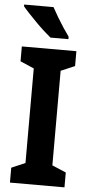

<svg xmlns="http://www.w3.org/2000/svg" viewBox="-62 -968 468 1003"><g transform="rotate(5 172.5 -466.5)"><path d="M316 0H30V-78L102 -109V-605L30 -636V-714H316V-636L243 -605V-109L316 -78ZM177 -933Q188 -912 205 -883.5Q222 -855 239.5 -828.5Q257 -802 269 -786V-773H175Q160 -785 138.5 -804.5Q117 -824 95 -846.5Q73 -869 53.5 -889.5Q34 -910 23 -924V-933Z"/></g></svg>

Font: Noto Sans Thai Cond
Style: Bold
Weight: 700
Width: 3
Designer: Monotype Design Team
Foundry: Monotype Imaging Inc.
Version: Version 2.002; ttfautohint (v1.8.4.7-5d5b)